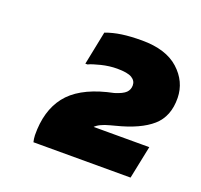

<svg xmlns="http://www.w3.org/2000/svg" viewBox="-81 -976 613 587"><g transform="rotate(20 225.0 -683.0)"><path d="M82 -480Q81 -483 80 -490.5Q79 -498 79 -502Q78 -581 116 -630Q154 -679 241 -701L263 -706Q289 -714 298.5 -723.5Q308 -733 308 -747Q308 -762 294 -770.5Q280 -779 246 -779Q221 -779 194.5 -772.5Q168 -766 156 -760H149L171 -869Q195 -878 223 -882Q251 -886 288 -886Q366 -886 407.5 -848.5Q449 -811 450 -758Q451 -698 413.5 -665Q376 -632 300 -613L285 -609Q250 -600 237.5 -585.5Q225 -571 225 -535L100 -480ZM100 -480 141 -587H420L398 -480Z"/></g></svg>

Font: Kufam ExtraBold
Style: Italic
Weight: 800
Italic angle: -11°
Designer: Artur Schmal
Foundry: Original Type
Version: Version 1.301; ttfautohint (v1.8.3)